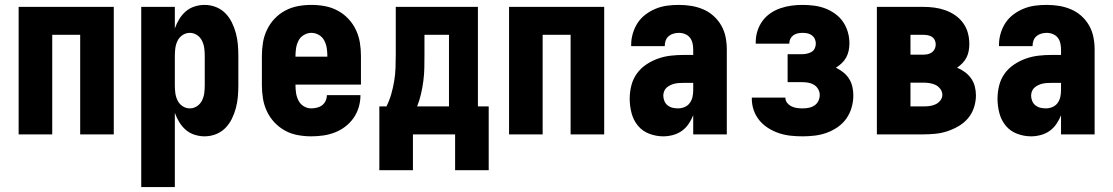

<svg xmlns="http://www.w3.org/2000/svg" viewBox="-20 -548 4540 783"><path d="M56 0V-520H444V0H307V-406H193V0Z M556 215V-520H693V-432Q700 -452 711 -470Q722 -488 737.5 -501.5Q753 -515 773.5 -521.5Q794 -528 814 -528Q838 -528 860 -519.5Q882 -511 898.5 -494.5Q915 -478 925.5 -456.5Q936 -435 942 -412.5Q948 -390 950 -366.5Q952 -343 952 -320V-200Q952 -177 950 -153.5Q948 -130 942 -107.5Q936 -85 925.5 -63.5Q915 -42 898.5 -25.5Q882 -9 860 -0.5Q838 8 814 8Q794 8 773.5 1.5Q753 -5 737.5 -18.5Q722 -32 711 -50Q700 -68 693 -88V215ZM754 -106Q770 -106 783.5 -115Q797 -124 804 -138.5Q811 -153 813 -168.5Q815 -184 815 -200V-320Q815 -336 813 -351.5Q811 -367 804 -381.5Q797 -396 783.5 -405Q770 -414 754 -414Q738 -414 724.5 -405Q711 -396 704 -381.5Q697 -367 695 -351.5Q693 -336 693 -320V-200Q693 -184 695 -168.5Q697 -153 704 -138.5Q711 -124 724.5 -115Q738 -106 754 -106Z M1249 8Q1222 8 1194.5 3Q1167 -2 1143 -15Q1119 -28 1100 -48Q1081 -68 1069 -93Q1057 -118 1052.5 -145.5Q1048 -173 1048 -200V-320Q1048 -348 1052.5 -375Q1057 -402 1069 -427Q1081 -452 1100 -472Q1119 -492 1143.5 -505Q1168 -518 1195 -523Q1222 -528 1250 -528Q1278 -528 1305 -523Q1332 -518 1356.5 -505Q1381 -492 1400 -472Q1419 -452 1431 -427Q1443 -402 1447.5 -375Q1452 -348 1452 -320V-203H1185V-200Q1185 -184 1187.5 -168Q1190 -152 1197.5 -137.5Q1205 -123 1219 -114.5Q1233 -106 1249 -106Q1261 -106 1273 -109Q1285 -112 1294 -119Q1303 -126 1308 -137Q1313 -148 1313 -160H1450V-159Q1450 -135 1443 -111Q1436 -87 1422 -67Q1408 -47 1388.5 -32Q1369 -17 1346 -8Q1323 1 1298.5 4.5Q1274 8 1249 8ZM1185 -317H1315V-320Q1315 -336 1312.5 -352Q1310 -368 1302.5 -382.5Q1295 -397 1280.5 -405.5Q1266 -414 1250 -414Q1234 -414 1219.5 -405.5Q1205 -397 1197.5 -382.5Q1190 -368 1187.5 -352Q1185 -336 1185 -320Z M1527 146V-114H1556Q1568 -138 1575.5 -164Q1583 -190 1587.5 -217Q1592 -244 1593 -271Q1594 -298 1594 -325V-520H1929V-114H1973V146H1836V0H1664V146ZM1681 -114H1811V-406H1711V-325Q1711 -298 1710.5 -271.5Q1710 -245 1706.5 -218Q1703 -191 1697 -165Q1691 -139 1681 -114Z M2056 0V-520H2444V0H2307V-406H2193V0Z M2685 8Q2656 8 2628 -2.5Q2600 -13 2581.5 -35.5Q2563 -58 2555.5 -87Q2548 -116 2548 -145Q2548 -172 2554.5 -198.5Q2561 -225 2576.5 -247Q2592 -269 2615 -284.5Q2638 -300 2663.5 -309Q2689 -318 2715.5 -321Q2742 -324 2769 -324H2807V-347Q2807 -360 2804 -372.5Q2801 -385 2793.5 -394.5Q2786 -404 2774 -409Q2762 -414 2749 -414Q2738 -414 2727 -411Q2716 -408 2707.5 -401Q2699 -394 2695 -383.5Q2691 -373 2691 -362V-360H2554V-366Q2554 -389 2561 -412.5Q2568 -436 2581 -455.5Q2594 -475 2613.5 -489.5Q2633 -504 2655.5 -513Q2678 -522 2701.5 -525Q2725 -528 2749 -528Q2774 -528 2799 -524Q2824 -520 2847.5 -510Q2871 -500 2890 -483Q2909 -466 2921.5 -444Q2934 -422 2939 -397Q2944 -372 2944 -347V0H2807V-78Q2800 -60 2788.5 -43Q2777 -26 2761 -14.5Q2745 -3 2725 2.5Q2705 8 2685 8ZM2746 -106Q2759 -106 2772 -111.5Q2785 -117 2793 -128Q2801 -139 2804 -152.5Q2807 -166 2807 -180V-210H2769Q2760 -210 2750.5 -209.5Q2741 -209 2732 -207Q2723 -205 2714.5 -201Q2706 -197 2699 -191Q2692 -185 2688.5 -176Q2685 -167 2685 -158Q2685 -147 2689.5 -136Q2694 -125 2703 -118Q2712 -111 2723 -108.5Q2734 -106 2746 -106Z M3253 8Q3229 8 3205 5.5Q3181 3 3158 -4.5Q3135 -12 3114 -25Q3093 -38 3077.5 -56.5Q3062 -75 3054 -98Q3046 -121 3046 -145V-150H3183V-149Q3183 -137 3190.5 -128Q3198 -119 3208.5 -114Q3219 -109 3230 -107.5Q3241 -106 3253 -106Q3266 -106 3278.5 -108.5Q3291 -111 3301.5 -118Q3312 -125 3317.5 -136.5Q3323 -148 3323 -161Q3323 -173 3316.5 -184.5Q3310 -196 3299 -202.5Q3288 -209 3275.5 -211Q3263 -213 3250 -213H3192V-327H3250Q3260 -327 3270 -329Q3280 -331 3289 -336Q3298 -341 3302.5 -350.5Q3307 -360 3307 -370Q3307 -380 3303 -389Q3299 -398 3291 -404Q3283 -410 3273 -412Q3263 -414 3253 -414Q3243 -414 3233.5 -412Q3224 -410 3216 -404.5Q3208 -399 3203.5 -390.5Q3199 -382 3199 -372V-370H3062V-377Q3062 -400 3069 -422Q3076 -444 3089.5 -462.5Q3103 -481 3122 -494Q3141 -507 3163 -514.5Q3185 -522 3207.5 -525Q3230 -528 3253 -528Q3276 -528 3299.5 -525Q3323 -522 3344.5 -514Q3366 -506 3385.5 -492Q3405 -478 3418 -459Q3431 -440 3437.5 -417.5Q3444 -395 3444 -371Q3444 -356 3441 -341.5Q3438 -327 3431 -314Q3424 -301 3413 -290.5Q3402 -280 3389 -272Q3405 -264 3419 -253Q3433 -242 3442.5 -227Q3452 -212 3456 -194.5Q3460 -177 3460 -159Q3460 -134 3453 -109.5Q3446 -85 3431.5 -64.5Q3417 -44 3396 -29.5Q3375 -15 3351.5 -6.5Q3328 2 3303 5Q3278 8 3253 8Z M3556 0V-520H3745Q3768 -520 3790.5 -517Q3813 -514 3834.5 -506.5Q3856 -499 3875 -486Q3894 -473 3907.5 -454.5Q3921 -436 3927 -414Q3933 -392 3933 -369Q3933 -355 3930.5 -340.5Q3928 -326 3921.5 -313.5Q3915 -301 3905 -290.5Q3895 -280 3883 -272Q3900 -265 3915 -254Q3930 -243 3940.5 -228Q3951 -213 3955.5 -195Q3960 -177 3960 -159Q3960 -134 3952 -109.5Q3944 -85 3928 -66Q3912 -47 3890 -34Q3868 -21 3844 -13Q3820 -5 3795 -2.5Q3770 0 3745 0ZM3693 -325H3745Q3754 -325 3763.5 -327Q3773 -329 3780.5 -334.5Q3788 -340 3792 -348.5Q3796 -357 3796 -367Q3796 -376 3792 -384.5Q3788 -393 3780 -398Q3772 -403 3763 -404.5Q3754 -406 3745 -406H3693ZM3693 -114H3745Q3758 -114 3770.5 -115.5Q3783 -117 3795 -122.5Q3807 -128 3815 -138.5Q3823 -149 3823 -161Q3823 -174 3815 -185Q3807 -196 3795.5 -201.5Q3784 -207 3771 -209Q3758 -211 3745 -211H3693Z M4185 8Q4156 8 4128 -2.5Q4100 -13 4081.5 -35.5Q4063 -58 4055.5 -87Q4048 -116 4048 -145Q4048 -172 4054.5 -198.5Q4061 -225 4076.5 -247Q4092 -269 4115 -284.5Q4138 -300 4163.5 -309Q4189 -318 4215.5 -321Q4242 -324 4269 -324H4307V-347Q4307 -360 4304 -372.5Q4301 -385 4293.5 -394.5Q4286 -404 4274 -409Q4262 -414 4249 -414Q4238 -414 4227 -411Q4216 -408 4207.5 -401Q4199 -394 4195 -383.5Q4191 -373 4191 -362V-360H4054V-366Q4054 -389 4061 -412.5Q4068 -436 4081 -455.5Q4094 -475 4113.5 -489.5Q4133 -504 4155.5 -513Q4178 -522 4201.5 -525Q4225 -528 4249 -528Q4274 -528 4299 -524Q4324 -520 4347.5 -510Q4371 -500 4390 -483Q4409 -466 4421.5 -444Q4434 -422 4439 -397Q4444 -372 4444 -347V0H4307V-78Q4300 -60 4288.5 -43Q4277 -26 4261 -14.5Q4245 -3 4225 2.5Q4205 8 4185 8ZM4246 -106Q4259 -106 4272 -111.5Q4285 -117 4293 -128Q4301 -139 4304 -152.5Q4307 -166 4307 -180V-210H4269Q4260 -210 4250.5 -209.5Q4241 -209 4232 -207Q4223 -205 4214.5 -201Q4206 -197 4199 -191Q4192 -185 4188.5 -176Q4185 -167 4185 -158Q4185 -147 4189.5 -136Q4194 -125 4203 -118Q4212 -111 4223 -108.5Q4234 -106 4246 -106Z"/></svg>

Font: Iosevka Term Curly Heavy
Style: Regular
Weight: 900
Designer: Belleve Invis
Foundry: Belleve Invis
Version: Version 32.3.0